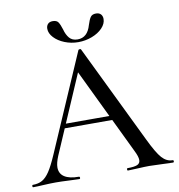

<svg xmlns="http://www.w3.org/2000/svg" viewBox="-92 -875 888 954"><g transform="rotate(-10 352.0 -398.0)"><path d="M199 -283H471L478 -261H187ZM704 0Q685 0 645 -2Q603 -4 585 -4Q562 -4 528 -2Q494 0 477 0Q473 0 473 -6Q473 -12 477 -12Q511 -12 526 -18.5Q541 -25 541 -42Q541 -59 526 -89L311 -536L343 -584L148 -132Q134 -98 134 -76Q134 -44 159 -28Q184 -12 231 -12Q236 -12 236 -6Q236 0 231 0Q213 0 179 -2Q141 -4 113 -4Q87 -4 51 -2Q19 0 -1 0Q-5 0 -5 -6Q-5 -12 -1 -12Q27 -12 46.5 -23Q66 -34 84 -61Q102 -88 125 -141L338 -632Q339 -635 345 -635.5Q351 -636 352 -632L592 -137Q627 -64 650.5 -38Q674 -12 704 -12Q709 -12 709 -6Q709 0 704 0ZM411 -746Q419 -772 427.5 -784Q436 -796 455 -796Q471 -796 479.5 -787Q488 -778 488 -763Q488 -739 467.5 -717.5Q447 -696 414 -683.5Q381 -671 345 -671Q309 -671 276.5 -684Q244 -697 224 -718.5Q204 -740 204 -763Q204 -778 212.5 -787Q221 -796 237 -796Q257 -796 265 -784Q273 -772 281 -746Q288 -719 302.5 -702Q317 -685 344 -685Q394 -685 411 -746Z"/></g></svg>

Font: Cormorant Garamond Medium
Style: Regular
Weight: 500
Designer: Christian Thalmann (Catharsis Fonts)
Foundry: Catharsis Fonts
Version: Version 4.000